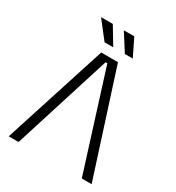

<svg xmlns="http://www.w3.org/2000/svg" viewBox="-205 -1005 1039 1131"><g transform="rotate(30 314.0 -440.0)"><path d="M367 -700 592 0H525L316 -663H304L95 0H28L253 -700ZM240 -762 148 -880H228L299 -762ZM378 -762 303 -880H374L432 -762Z"/></g></svg>

Font: Space 7353
Style: Regular
Weight: 400
Designer: Christine Claussen + Ruben Lyon  (Space 7353)
Version: Version 1.000;FEAKit 1.0